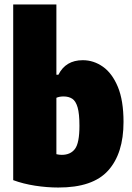

<svg xmlns="http://www.w3.org/2000/svg" viewBox="-20 -828 592 858"><path d="M240 10Q190 10 136.8 1.8Q83.5 -6.5 39 -23V-808H232V-494H241Q273.5 -559 350 -559Q398.5 -559 440 -529.8Q481.5 -500.5 506.8 -439.5Q532 -378.5 532 -283Q532 -142 463.2 -65.8Q394.5 10.5 240 10ZM256 -136Q295 -136 315 -162.5Q335 -189 335 -266Q335 -320 326.8 -348.2Q318.5 -376.5 302.8 -386.8Q287 -397 264 -397Q245.5 -397 232 -391V-139Q244 -136 256 -136Z"/></svg>

Font: Encode Sans Condensed Black
Style: Regular
Weight: 900
Width: 3
Designer: Multiple Designers
Foundry: Impallari Type
Version: Version 3.000; ttfautohint (v1.8.3) -l 8 -r 50 -G 200 -x 14 